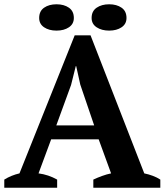

<svg xmlns="http://www.w3.org/2000/svg" viewBox="-20 -877 769 897"><path d="M0 0ZM247 0H0V-38Q16 -48 34.5 -55.5Q53 -63 71 -67L329 -712H403L654 -67Q674 -63 694 -55.5Q714 -48 729 -38V0H416V-38Q435 -47 457 -55Q479 -63 499 -67L441 -226H219L160 -67Q206 -61 247 -38ZM243 -291H420L355 -482L336 -568H334L312 -480ZM163 -793Q163 -825 186 -841Q209 -857 244 -857Q279 -857 302 -841Q325 -825 325 -793Q325 -765 302 -749.5Q279 -734 244 -734Q209 -734 186 -749.5Q163 -765 163 -793ZM408 -793Q408 -825 431.5 -841Q455 -857 490 -857Q525 -857 548 -841Q571 -825 571 -793Q571 -765 548 -749.5Q525 -734 490 -734Q455 -734 431.5 -749.5Q408 -765 408 -793Z"/></svg>

Font: PT Serif
Style: Bold
Weight: 700
Designer: A.Korolkova, O.Umpeleva, V.Yefimov
Foundry: ParaType Ltd
Version: Version 1.000W OFL; ttfautohint (v1.6)